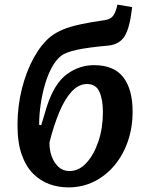

<svg xmlns="http://www.w3.org/2000/svg" viewBox="-20 -799 641 834"><path d="M276 15Q234 15 195 1Q156 -13 124.5 -44Q93 -75 74.5 -127Q56 -179 56 -256Q56 -337 75 -413Q94 -489 127 -548.5Q160 -608 201 -641Q225 -659 255.5 -671.5Q286 -684 330.5 -693.5Q375 -703 438 -712Q461 -716 472 -731Q483 -746 490 -779L554 -768Q544 -678 521.5 -642Q499 -606 451 -601Q361 -593 313.5 -582.5Q266 -572 246 -557Q224 -540 206 -507.5Q188 -475 175.5 -432.5Q163 -390 156.5 -344.5Q150 -299 150 -257L159 -255L184 -338Q217 -438 271 -477Q325 -516 388 -516Q475 -516 515.5 -463.5Q556 -411 556 -314Q556 -245 535.5 -185.5Q515 -126 477.5 -81Q440 -36 389 -10.5Q338 15 276 15ZM358 -434Q322 -434 292 -402Q262 -370 238 -313Q214 -256 195 -181Q194 -150 204 -121.5Q214 -93 233.5 -74.5Q253 -56 282 -56Q323 -56 355.5 -91.5Q388 -127 407.5 -185Q427 -243 427 -312Q427 -366 412 -400Q397 -434 358 -434Z"/></svg>

Font: Literata 7pt SemiBold
Style: Italic
Weight: 600
Italic angle: -2°
Designer: Latin by Veronika Burian and Jose Scaglione. Greek by Irene Vlachou. Cyrillic by Vera Evstafieva
Foundry: TypeTogether
Version: Version 3.002